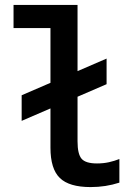

<svg xmlns="http://www.w3.org/2000/svg" viewBox="-20 -750 540 780"><path d="M68 -259V-363L413 -512V-408ZM348 10Q261 10 223 -27Q185 -64 185 -150V-636H35V-730H295V-176Q295 -124 311.5 -105Q328 -86 374 -86Q400 -86 422.5 -91Q445 -96 465 -104V-8Q437 1 408 5.5Q379 10 348 10Z"/></svg>

Font: M PLUS 1 Code Medium
Style: Regular
Weight: 500
Designer: Coji Morishita
Foundry: UNDERFOREST DESIGN
Version: Version 1.002